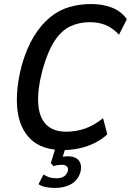

<svg xmlns="http://www.w3.org/2000/svg" viewBox="-20 -734 649 952"><path d="M292 10Q188 10 132 -44Q76 -98 66 -193Q56 -288 88 -411Q113 -497 148.5 -554.5Q184 -612 228 -648Q272 -684 323.5 -699Q375 -714 431 -714Q489 -714 534.5 -696.5Q580 -679 609 -639L570 -562Q539 -595 504.5 -609.5Q470 -624 425 -624Q373 -624 329 -603.5Q285 -583 251 -531.5Q217 -480 191 -388Q165 -289 169.5 -220.5Q174 -152 209 -116.5Q244 -81 308 -81Q357 -81 401.5 -96.5Q446 -112 491 -148L512 -68Q484 -42 449.5 -25Q415 -8 375.5 1Q336 10 292 10ZM251 198Q230 198 207 193.5Q184 189 171 179L196 131Q207 139 223 144.5Q239 150 260 150Q282 150 296 141.5Q310 133 316 115Q320 99 311.5 91Q303 83 285 83Q278 83 266.5 84.5Q255 86 246 90L232 75L261 -20H311L286 59L266 50Q275 45 289.5 43Q304 41 319 41Q340 41 356 49.5Q372 58 378.5 75.5Q385 93 379 119Q367 159 333.5 178.5Q300 198 251 198Z"/></svg>

Font: Nunito Sans 7pt Condensed SemiBold
Style: Italic
Weight: 600
Width: 3
Italic angle: -9°
Designer: Vernon Adams
Foundry: Vernon Adams
Version: Version 3.101;gftools[0.9.27]